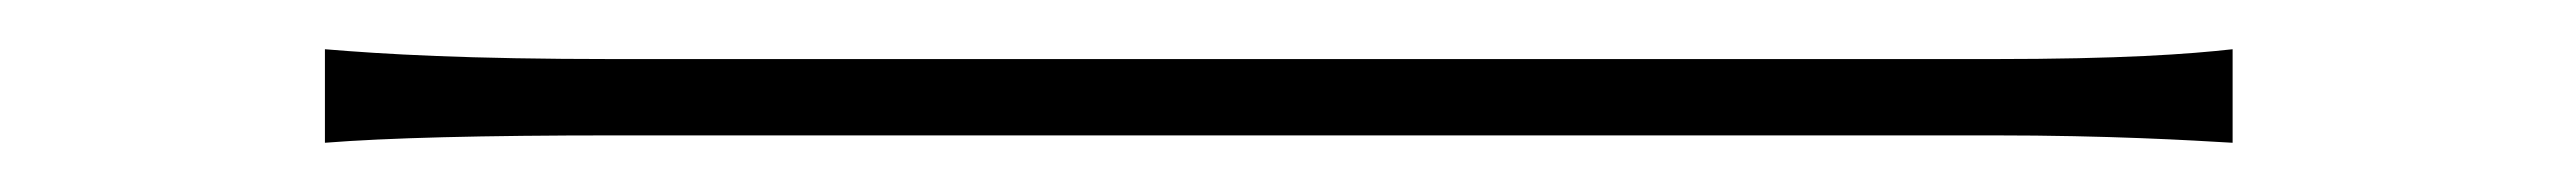

<svg xmlns="http://www.w3.org/2000/svg" viewBox="-20 -423 1040 78"><path d="M112 -403V-365C137 -367 176 -368 230 -368C261 -368 730 -368 790 -368C837 -368 870 -366 887 -365V-403C869 -401 842 -399 789 -399C730 -399 259 -399 230 -399C169 -399 136 -401 112 -403Z"/></svg>

Font: Harano Aji Gothic K1 ExtraLight
Style: Regular
Weight: 250
Foundry: Masamichi Hosoda
Version: HaranoAjiGothicK1-ExtraLight version 20230610;ttx 4.39.4